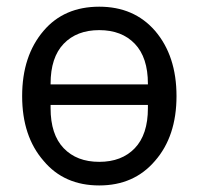

<svg xmlns="http://www.w3.org/2000/svg" viewBox="-20 -548 600 580"><path d="M279.8 12.2Q384.8 12.2 448.2 -62Q513.2 -136.2 513.2 -257.8Q513.2 -379.4 448.2 -455.1Q384.8 -527.8 279.8 -527.8Q173.8 -527.8 111.8 -455.1Q46.9 -379.4 46.9 -257.8Q46.9 -136.2 111.8 -62Q173.8 12.2 279.8 12.2ZM132.8 -221.2V-231H426.8V-221.2Q426.8 -141.6 387.2 -100.3Q347.7 -59.1 279.8 -59.1Q211.9 -59.1 172.4 -100.3Q132.8 -141.6 132.8 -221.2ZM132.8 -293V-294.9Q132.8 -374.5 172.4 -415.8Q211.9 -457 279.8 -457Q347.7 -457 387.2 -415.8Q426.8 -374.5 426.8 -294.9V-293Z"/></svg>

Font: Plexus Sans
Style: Regular
Weight: 400
Version: Version 2.001;PS 002.001;hotconv 1.0.70;makeotf.lib2.5.58329